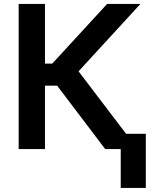

<svg xmlns="http://www.w3.org/2000/svg" viewBox="-20 -747 808 962"><path d="M507.1 0 266.3 -317.8H205.3V0H73.5V-727.3H205.3V-428.3H241.8L516.7 -727.3H683.6L373.6 -389.6L670.1 0ZM710.6 -76.7V194.6H584.9V-76.7Z"/></svg>

Font: Inter UI Semi Bold
Style: Regular
Weight: 600
Designer: Rasmus Andersson
Foundry: rsms
Version: 3.2;8d6f07862